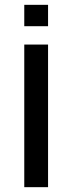

<svg xmlns="http://www.w3.org/2000/svg" viewBox="-20 -775 321 795"><path d="M80.5 0V-590.5H179V0ZM80.5 -755H179V-666.5H80.5Z"/></svg>

Font: Anybody ExtraExpanded
Style: Regular
Weight: 400
Width: 8
Designer: Tyler Finck
Foundry: Etcetera Type Company
Version: Version 1.010; ttfautohint (v1.8.3) -l 8 -r 50 -G 200 -x 14 